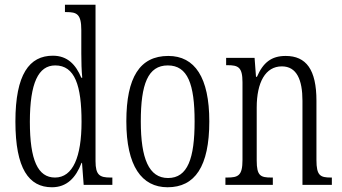

<svg xmlns="http://www.w3.org/2000/svg" viewBox="-20 -780 1443 810"><path d="M199 10C262 10 300 -30 324 -93H326L333 0H454V-31H446C401 -31 383 -41 383 -100V-760H254V-729H260C304 -729 323 -721 323 -653V-554C323 -518 324 -483 327 -452H323C300 -507 265 -545 203 -545C104 -545 45 -467 45 -267C45 -68 102 10 199 10ZM212 -31C140 -31 106 -104 106 -266C106 -430 142 -504 213 -504C296 -504 324 -419 324 -266C324 -119 288 -31 212 -31Z M687 10C802 10 863 -77 863 -268C863 -453 802 -544 690 -544C570 -544 513 -454 513 -268C513 -79 578 10 687 10ZM689 -29C608 -29 574 -111 574 -268C574 -425 604 -504 688 -504C772 -504 801 -425 801 -268C801 -112 772 -29 689 -29Z M931 0H1131V-31H1125C1079 -31 1063 -38 1063 -103V-326C1063 -433 1100 -500 1169 -500C1232 -500 1256 -443 1256 -355V0H1380V-31H1376C1331 -31 1315 -39 1315 -105V-355C1315 -486 1272 -544 1185 -544C1125 -544 1090 -516 1064 -456H1060L1054 -536H934V-505H939C985 -505 1003 -497 1003 -433V-105C1003 -39 985 -31 938 -31H931Z"/></svg>

Font: Noto Serif Bengali ExtraCondensed Light
Style: Regular
Weight: 300
Width: 2
Designer: Juan Bruce, Universal Thirst, Indian Type Foundry and the Monotype Design Team.
Foundry: Monotype Imaging Inc.
Version: Version 2.003